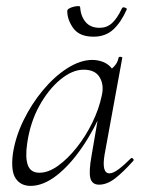

<svg xmlns="http://www.w3.org/2000/svg" viewBox="-20 -595 472 628"><path d="M80 13Q48 13 31.5 -11Q15 -35 22 -91Q30 -146 56.5 -200.5Q83 -255 120.5 -300Q158 -345 200.5 -372Q243 -399 282 -399Q300 -399 317 -392.5Q334 -386 346 -371Q358 -356 360 -332L322 -357Q333 -359 349 -373.5Q365 -388 368 -407Q370 -410 375.5 -409Q381 -408 380 -406L322 -89Q312 -28 338 -28Q350 -28 368 -41.5Q386 -55 408 -77Q411 -80 415 -76Q419 -72 416 -69Q383 -32 356.5 -11.5Q330 9 304 9Q281 9 275.5 -12.5Q270 -34 280 -89L304 -229L320 -246Q289 -172 248.5 -113Q208 -54 164.5 -20.5Q121 13 80 13ZM109 -30Q138 -30 169.5 -52.5Q201 -75 230.5 -112Q260 -149 282 -194Q304 -239 313 -283Q321 -318 305.5 -343Q290 -368 251 -367Q215 -366 176.5 -334Q138 -302 108.5 -248.5Q79 -195 69 -127Q62 -80 71 -55Q80 -30 109 -30ZM286 -475Q240 -475 220 -502.5Q200 -530 200 -559Q200 -564 206.5 -567.5Q213 -571 221 -573Q229 -575 235.5 -575Q242 -575 242 -572Q244 -542 260 -523Q276 -504 306 -504Q329 -504 346 -519Q363 -534 379 -568Q382 -573 389 -570Q396 -567 395 -565Q376 -522 350.5 -498.5Q325 -475 286 -475Z"/></svg>

Font: Cormorant Garamond Light
Style: Italic
Weight: 300
Italic angle: -10°
Designer: Christian Thalmann (Catharsis Fonts)
Foundry: Catharsis Fonts
Version: Version 4.001